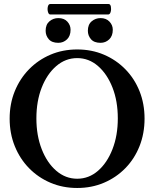

<svg xmlns="http://www.w3.org/2000/svg" viewBox="-20 -922 767 955"><path d="M364 13Q292 13 231 -13Q170 -39 124.5 -85.5Q79 -132 53.5 -195Q28 -258 28 -332Q28 -406 53.5 -468.5Q79 -531 124.5 -577.5Q170 -624 231 -650Q292 -676 364 -676Q436 -676 497 -650Q558 -624 603.5 -577.5Q649 -531 674 -468.5Q699 -406 699 -332Q699 -258 674 -195Q649 -132 603.5 -85.5Q558 -39 497 -13Q436 13 364 13ZM364 -33Q422 -33 467.5 -72.5Q513 -112 539.5 -180Q566 -248 566 -333Q566 -419 539.5 -486.5Q513 -554 467.5 -593.5Q422 -633 364 -633Q306 -633 260 -593.5Q214 -554 187.5 -486.5Q161 -419 161 -333Q161 -248 187.5 -180Q214 -112 260 -72.5Q306 -33 364 -33ZM480 -709Q448 -709 432.5 -727Q417 -745 417 -769Q417 -800 436 -816Q455 -832 480 -832Q508 -832 524.5 -814.5Q541 -797 541 -774Q541 -743 523 -726Q505 -709 480 -709ZM270 -709Q238 -709 222.5 -727Q207 -745 207 -769Q207 -800 226 -816Q245 -832 270 -832Q299 -832 315 -814.5Q331 -797 331 -774Q331 -743 313 -726Q295 -709 270 -709ZM230 -850Q222 -850 218.5 -863Q215 -876 218 -889Q221 -902 230 -902H520Q529 -902 531.5 -889Q534 -876 530.5 -863Q527 -850 518 -850Z"/></svg>

Font: Junicode
Style: Bold
Weight: 700
Designer: Peter S. Baker
Version: Version 2.100; ttfautohint (v1.8.4)